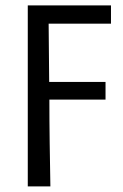

<svg xmlns="http://www.w3.org/2000/svg" viewBox="-20 -506 453 705"><path d="M82 178.5V-486.1H387.5V-419.1H158.6L160.6 -205.1H367.5V-140.3H161.3Q161.3 -59.8 162.4 16.6Q163.5 92.9 165 178.5Z"/></svg>

Font: Source Sans 3
Style: Regular
Weight: 200
Designer: Paul D. Hunt
Foundry: Adobe
Version: Version 3.046;hotconv 1.0.118;makeotfexe 2.5.65603